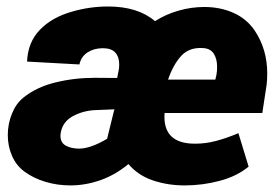

<svg xmlns="http://www.w3.org/2000/svg" viewBox="-20 -559 859 589"><path d="M742.7 -47.9Q706.5 -18.1 653.8 -4.2Q601.1 9.8 546.4 9.8Q494.6 9.8 449 -5.6Q403.3 -21 374 -55.7Q334 -22.5 288.1 -6.3Q242.2 9.8 195.8 9.8Q155.8 9.8 119.4 -1.2Q83 -12.2 56.2 -31.7Q30.3 -50.3 17.1 -80.3Q3.9 -110.4 3.9 -144.5Q3.9 -178.7 16.4 -209.7Q28.8 -240.7 50.8 -258.8Q90.8 -291.5 149.2 -305.9Q207.5 -320.3 270.5 -320.3L339.4 -319.8L344.2 -343.8Q345.7 -352.5 345.7 -361.3Q345.7 -384.3 333.7 -397.7Q321.8 -411.1 295.4 -411.1Q268.6 -411.1 248.8 -398.4Q229 -385.7 223.6 -361.3L63 -370.1Q65.4 -429.7 102.8 -468Q140.1 -506.3 201.2 -523.4Q255.4 -539.1 311.5 -539.1Q402.8 -539.1 455.6 -494.1Q488.3 -515.1 527.8 -526.4Q567.4 -537.6 606.4 -537.6Q655.8 -537.6 696.3 -519.5Q736.8 -501.5 761.7 -464.8Q799.8 -407.2 799.8 -334Q799.8 -314.5 797.9 -298.8L784.7 -212.4H484.9Q484.4 -208.5 484.4 -200.7Q484.4 -118.2 578.1 -118.2Q610.8 -118.2 642.3 -126.5Q673.8 -134.8 711.4 -150.4ZM495.6 -314.9H640.6L644 -329.6Q646 -339.8 646 -354Q646 -378.4 635.7 -394.5Q625.5 -410.6 601.6 -411.6Q560.1 -414.1 535.6 -387.2Q511.2 -360.4 495.6 -314.9ZM308.6 -133.3 329.1 -216.8 331.1 -223.6 271 -221.2Q233.9 -219.2 203.1 -202.4Q172.4 -185.5 166.5 -152.3Q165.5 -148.4 165.5 -142.1Q165.5 -121.6 181.4 -112.5Q197.3 -103.5 221.7 -103Q257.8 -103 308.6 -133.3Z"/></svg>

Font: Mardoto Black
Style: Italic
Weight: 900
Italic angle: -12°
Designer: Christian Robertson, Vahan Hovhannisyan
Foundry: Google
Version: Version 1.000